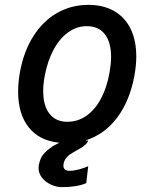

<svg xmlns="http://www.w3.org/2000/svg" viewBox="-20 -580 640 789"><path d="M430 -281Q436.5 -319 436.5 -345.5Q436.5 -406.5 410.8 -439.5Q385 -472.5 336.5 -472.5Q295.5 -472.5 260.2 -447.2Q225 -422 200 -375.5Q175 -329 163.5 -266.5Q157.5 -233.5 157.5 -205.5Q157.5 -145.5 183.5 -112.5Q209.5 -79.5 256.5 -79.5Q299.5 -79.5 334.8 -104Q370 -128.5 394.5 -174Q419 -219.5 430 -281ZM138.5 110Q138.5 106 139.5 98Q145 70.5 157 55.8Q169 41 187 28Q197.5 19 224 6.5Q142 -1.5 98.2 -56.5Q54.5 -111.5 54.5 -203.5Q54.5 -241.5 62 -284Q77.5 -368.5 116.8 -430.8Q156 -493 214.2 -526.5Q272.5 -560 343 -560Q405 -560 449.2 -534.5Q493.5 -509 516.8 -461.5Q540 -414 540 -348Q540 -311.5 532.5 -270Q513.5 -165.5 461 -96Q408.5 -26.5 330.5 -3L342 -2.5Q340 6.5 331 14.5Q322 22.5 310.8 29.2Q299.5 36 291.5 40Q274.5 50 268.2 54Q262 58 253 68.2Q244 78.5 241.5 92.5L240.5 100.5Q240.5 111 247 116.5Q253.5 122 265.5 122Q282 122 305 116Q328 110 342.5 103L334.5 172.5Q297.5 189 234 189Q212.5 189 190.2 179Q168 169 153.2 151Q138.5 133 138.5 110Z"/></svg>

Font: JuliaMono Medium
Style: Italic
Weight: 500
Italic angle: -9°
Monospace: yes
Designer: cormullion
Foundry: corm
Version: Version 0.054; ttfautohint (v1.8.4)